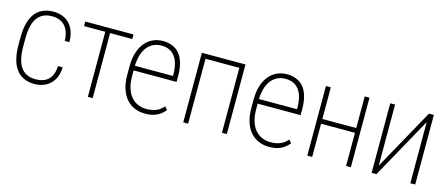

<svg xmlns="http://www.w3.org/2000/svg" viewBox="-41 -968 3284 1408"><g transform="rotate(15 1601.0 -263.5)"><path d="M235.8 -24.9Q268.6 -24.9 298.1 -36.6Q327.6 -48.3 346.9 -77.9Q366.2 -107.4 369.1 -161.1H404.8Q402.3 -102.5 378.9 -64.5Q355.5 -26.4 317.9 -7.8Q280.3 10.7 235.8 10.7Q190.4 10.7 155.5 -4.6Q120.6 -20 96.9 -50.8Q73.2 -81.5 61 -127.7Q48.8 -173.8 48.8 -235.4V-293Q48.8 -354.5 61 -400.6Q73.2 -446.8 96.9 -477.3Q120.6 -507.8 155.5 -522.9Q190.4 -538.1 235.8 -538.1Q280.8 -538.1 318.4 -519.5Q356 -501 379.4 -460.2Q402.8 -419.4 404.8 -352.5H369.1Q367.2 -408.7 348.1 -441.7Q329.1 -474.6 299.8 -488.8Q270.5 -502.9 235.8 -502.9Q195.8 -502.9 167.5 -489.5Q139.2 -476.1 120.8 -449.5Q102.5 -422.9 94 -383.8Q85.4 -344.7 85.4 -293V-235.4Q85.4 -183.6 94 -144.3Q102.5 -105 120.8 -78.4Q139.2 -51.8 167.5 -38.3Q195.8 -24.9 235.8 -24.9Z M675.3 -528.3V0H638.7V-528.3ZM843.8 -528.3V-493.7H477.5V-528.3Z M1074.2 10.7Q1031.7 10.7 995.6 -4.2Q959.5 -19 932.6 -49.3Q905.8 -79.6 890.9 -125.2Q876 -170.9 876 -232.4V-292.5Q876 -355.5 891.1 -401.9Q906.2 -448.2 932.6 -478.5Q959 -508.8 993.2 -523.4Q1027.3 -538.1 1065.4 -538.1Q1105.5 -538.1 1137.5 -525.1Q1169.4 -512.2 1192.1 -485.4Q1214.8 -458.5 1226.8 -416.3Q1238.8 -374 1238.8 -315.4V-273.9H898.9V-309.1H1202.1V-323.2Q1201.7 -381.8 1185.5 -421.9Q1169.4 -461.9 1138.9 -482.4Q1108.4 -502.9 1065.4 -502.9Q1031.2 -502.9 1003.4 -490Q975.6 -477.1 955.1 -450.9Q934.6 -424.8 923.6 -385Q912.6 -345.2 912.6 -292.5V-232.4Q912.6 -180.7 924.6 -141.6Q936.5 -102.5 958.5 -76.7Q980.5 -50.8 1010.5 -37.8Q1040.5 -24.9 1075.7 -24.9Q1114.7 -24.9 1147 -37.1Q1179.2 -49.3 1205.1 -79.6L1224.6 -56.2Q1210.4 -37.6 1189.5 -22.2Q1168.5 -6.8 1140.1 2Q1111.8 10.7 1074.2 10.7Z M1666.5 -528.3V-492.7H1389.6V-528.3ZM1399.9 -528.3V0H1362.8V-528.3ZM1693.8 -528.3V0H1656.7V-528.3Z M2016.1 10.7Q1973.6 10.7 1937.5 -4.2Q1901.4 -19 1874.5 -49.3Q1847.7 -79.6 1832.8 -125.2Q1817.9 -170.9 1817.9 -232.4V-292.5Q1817.9 -355.5 1833 -401.9Q1848.1 -448.2 1874.5 -478.5Q1900.9 -508.8 1935.1 -523.4Q1969.2 -538.1 2007.3 -538.1Q2047.4 -538.1 2079.3 -525.1Q2111.3 -512.2 2134 -485.4Q2156.7 -458.5 2168.7 -416.3Q2180.7 -374 2180.7 -315.4V-273.9H1840.8V-309.1H2144V-323.2Q2143.6 -381.8 2127.4 -421.9Q2111.3 -461.9 2080.8 -482.4Q2050.3 -502.9 2007.3 -502.9Q1973.1 -502.9 1945.3 -490Q1917.5 -477.1 1897 -450.9Q1876.5 -424.8 1865.5 -385Q1854.5 -345.2 1854.5 -292.5V-232.4Q1854.5 -180.7 1866.5 -141.6Q1878.4 -102.5 1900.4 -76.7Q1922.4 -50.8 1952.4 -37.8Q1982.4 -24.9 2017.6 -24.9Q2056.6 -24.9 2088.9 -37.1Q2121.1 -49.3 2147 -79.6L2166.5 -56.2Q2152.3 -37.6 2131.3 -22.2Q2110.4 -6.8 2082 2Q2053.7 10.7 2016.1 10.7Z M2607.9 -288.1V-252H2331.1V-288.1ZM2341.8 -528.3V0H2304.7V-528.3ZM2635.3 -528.3V0H2599.1V-528.3Z M2829.6 -64.5 3086.9 -528.3H3124V0H3086.9V-463.9L2829.6 0H2793V-528.3H2829.6Z"/></g></svg>

Font: Roboto Condensed ExtraLight
Style: Regular
Weight: 250
Designer: Christian Robertson
Foundry: Google
Version: Version 3.008; 2023